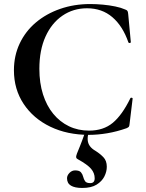

<svg xmlns="http://www.w3.org/2000/svg" viewBox="-20 -656 721 951"><path d="M427 -636Q457 -636 489.5 -633Q522 -630 551 -624Q580 -618 600 -609Q609 -606 611.5 -601.5Q614 -597 615 -586L628 -447Q628 -444 623 -443Q618 -442 616 -446Q588 -527 536.5 -571Q485 -615 411 -615Q343 -615 289.5 -578.5Q236 -542 205.5 -475Q175 -408 175 -315Q175 -245 193 -188.5Q211 -132 244 -92Q277 -52 322 -30.5Q367 -9 421 -9Q492 -9 538.5 -47.5Q585 -86 626 -170Q628 -173 632.5 -172Q637 -171 637 -168L622 -44Q621 -32 618.5 -28.5Q616 -25 607 -21Q559 -4 511.5 4Q464 12 421 12Q313 12 229 -28.5Q145 -69 97 -141.5Q49 -214 49 -308Q49 -380 77.5 -440.5Q106 -501 157.5 -544.5Q209 -588 278 -612Q347 -636 427 -636ZM418 2Q413 23 414.5 39Q416 55 425.5 68Q435 81 454 92Q475 105 492 122.5Q509 140 509 170Q509 194 497 218Q485 242 458.5 258.5Q432 275 387 275Q351 275 331.5 263.5Q312 252 312 227Q312 213 324 200.5Q336 188 352 188Q373 188 381 197.5Q389 207 392 219.5Q395 232 401.5 241.5Q408 251 427 251Q449 251 449 227Q449 201 431 180Q413 159 366 133Q359 130 357.5 124Q356 118 361 105Q371 81 376 68Q381 55 386.5 41Q392 27 401 1Z"/></svg>

Font: Cormorant Infant Light
Style: Bold
Weight: 700
Version: Version 4.001